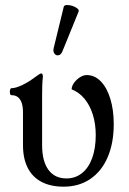

<svg xmlns="http://www.w3.org/2000/svg" viewBox="-20 -718 502 750"><path d="M69.8 -150.9V-278.8Q69.8 -301.3 64.7 -316.2Q59.6 -331.1 49.8 -338.6Q40 -346.2 24.9 -346.2Q20.5 -346.2 19 -353Q17.6 -359.9 19.3 -366.7Q21 -373.5 24.9 -373.5Q41.5 -373.5 67.4 -386Q93.3 -398.4 120.1 -418.9Q128.4 -425.3 133.5 -428.2Q138.7 -431.2 141.6 -431.2Q144.5 -431.2 146 -427.7Q147.5 -424.3 147.5 -417.5Q145.5 -400.9 145 -380.9Q144.5 -360.8 144.5 -342.3V-150.9Q144.5 -88.4 169.2 -54.7Q193.8 -21 239.7 -21Q274.4 -21 300.3 -41.7Q326.2 -62.5 340.1 -100.6Q354 -138.7 354 -190.4Q354 -233.9 342.5 -270.5Q331.1 -307.1 309.8 -332.5Q288.6 -357.9 259.8 -369.1Q259.8 -380.9 269 -394Q278.3 -407.2 292 -416Q305.7 -424.8 318.8 -424.8Q349.6 -424.8 373.5 -400.4Q397.5 -376 410.9 -332.3Q424.3 -288.6 424.3 -232.9Q424.3 -158.7 400.4 -103.5Q376.5 -48.3 332.3 -18.6Q288.1 11.2 228.5 11.2Q177.7 11.2 142.1 -7.6Q106.4 -26.4 88.1 -62.7Q69.8 -99.1 69.8 -150.9ZM189.5 -529.3 229 -691.4Q231 -699.7 246.8 -698.2Q262.7 -696.8 276.6 -688.7Q290.5 -680.7 287.1 -672.9L224.1 -518.1Q218.8 -504.4 209 -502.2Q199.2 -500 192.9 -508.3Q186.5 -516.6 189.5 -529.3Z"/></svg>

Font: Junicode Two Beta VF
Style: Regular
Weight: 400
Designer: Peter S. Baker
Foundry: Briery Creek Software
Version: Version 1.031 beta; ttfautohint (v1.8.1.43-b0c9)